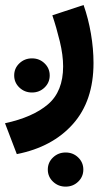

<svg xmlns="http://www.w3.org/2000/svg" viewBox="-42 -334 425 747"><path d="M144 325.7Q144 297.9 164.3 278.6Q184.6 259.3 213.4 259.3Q242.2 259.3 262.2 278.6Q282.2 297.9 282.2 325.7Q282.2 353.5 262.2 372.8Q242.2 392.1 213.4 392.1Q184.6 392.1 164.3 372.8Q144 353.5 144 325.7ZM13.2 -40.5Q13.2 -68.4 33.4 -87.6Q53.7 -106.9 82.5 -106.9Q111.3 -106.9 131.3 -87.6Q151.4 -68.4 151.4 -40.5Q151.4 -12.7 131.3 6.6Q111.3 25.9 82.5 25.9Q53.7 25.9 33.4 6.6Q13.2 -12.7 13.2 -40.5ZM23.4 265.6 -22.5 145.5Q85.9 122.1 144.8 71.8Q203.6 21.5 203.6 -75.7Q203.6 -119.6 190.7 -173.1Q177.7 -226.6 161.6 -274.4L283.2 -314.5Q301.8 -261.7 311.8 -202.9Q321.8 -144 321.8 -88.9Q321.8 58.6 241.9 148.4Q162.1 238.3 23.4 265.6Z"/></svg>

Font: Vazirmatn RD
Style: Bold
Weight: 700
Designer: Saber Rastikerdar
Foundry: Saber Rastikerdar
Version: Version 32.102